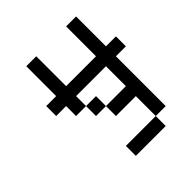

<svg xmlns="http://www.w3.org/2000/svg" viewBox="-176 -614 852 852"><g transform="rotate(-45 250.0 -187.5)"><path d="M500 -250V-312.5H437.5V-500H375V-312.5H187.5V-500H125V-312.5H62.5V-250H125V-187.5H187.5V-125H250V-62.5H375Q375 -62.5 375 62.5H187.5V125H375V62.5H437.5V-250ZM250 -125V-187.5H187.5V-250H375Q375 -250 375 -125Z"/></g></svg>

Font: UnifontExMono
Style: Regular
Weight: 500
Version: Version 15.0.06